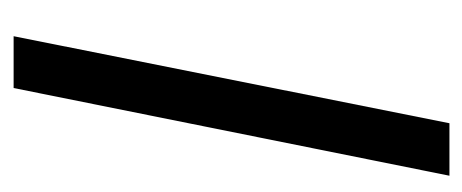

<svg xmlns="http://www.w3.org/2000/svg" viewBox="-224 -472 696 289"><g transform="rotate(90 124.5 -328.0)"><path d="M35 0H113L245 -656H166Z"/></g></svg>

Font: Source Sans Pro
Style: Italic
Weight: 400
Italic angle: -11°
Designer: Paul D. Hunt
Foundry: Adobe Systems Incorporated
Version: Version 3.006;hotconv 1.0.111;makeotfexe 2.5.65597